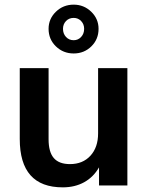

<svg xmlns="http://www.w3.org/2000/svg" viewBox="-20 -798 636 826"><path d="M528 -505V0H406V-78Q382 -36 342 -14Q302 8 250 8Q65 8 65 -200V-505H189V-199Q189 -144 211.5 -118Q234 -92 281 -92Q336 -92 369 -128Q402 -164 402 -224V-505ZM189 -674Q189 -717 220.5 -747.5Q252 -778 297 -778Q341 -778 372.5 -747.5Q404 -717 404 -674Q404 -629 373 -598.5Q342 -568 297 -568Q252 -568 220.5 -598.5Q189 -629 189 -674ZM342 -674Q342 -694 329 -707.5Q316 -721 297 -721Q277 -721 264 -707.5Q251 -694 251 -674Q251 -653 264 -639Q277 -625 297 -625Q316 -625 329 -639Q342 -653 342 -674Z"/></svg>

Font: Muli-Bold
Style: Bold
Weight: 700
Version: Version 2.000